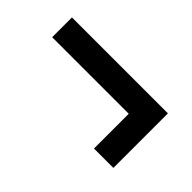

<svg xmlns="http://www.w3.org/2000/svg" viewBox="-36 -616 672 672"><g transform="rotate(45 300.0 -280.0)"><path d="M425 -145V-317H46V-415H521V-145Z"/></g></svg>

Font: Mona Sans ExtraLight SemiBold
Style: Regular
Weight: 600
Version: Version 2.000